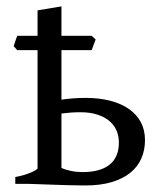

<svg xmlns="http://www.w3.org/2000/svg" viewBox="-20 -564 498 589"><path d="M226.6 -219.7Q209.5 -219.7 195.3 -218.5Q181.2 -217.3 168.5 -215.8V-48.8Q181.2 -43 198 -39.6Q214.8 -36.1 233.4 -36.1Q288.1 -36.1 316.4 -59.1Q344.7 -82 344.7 -127Q344.7 -147 337.4 -163.8Q330.1 -180.7 315.2 -193.1Q300.3 -205.6 278.1 -212.6Q255.9 -219.7 226.6 -219.7ZM261.2 -410.2H168.5V-258.3Q185.1 -260.7 203.9 -262.2Q222.7 -263.7 242.2 -263.7Q284.7 -263.7 318.4 -254.9Q352.1 -246.1 375.7 -229.5Q399.4 -212.9 412.1 -189Q424.8 -165 424.8 -134.3Q424.8 -103.5 413.6 -77.9Q402.3 -52.2 379.6 -33.9Q356.9 -15.6 322.8 -5.4Q288.6 4.9 242.2 4.9Q233.4 4.9 220.9 4.6Q208.5 4.4 194.6 4.2Q180.7 3.9 165.8 3.4Q150.9 2.9 136.7 2.4Q103 1.5 66.4 0H26.9V-21Q41.5 -23.4 54 -27.3Q66.4 -31.2 75.7 -35.2Q85 -39.1 90.1 -42.5Q95.2 -45.9 95.2 -48.3V-410.2H32.7L22 -422.4Q24.4 -429.7 27.1 -438Q29.8 -446.3 32.7 -454.1H95.2V-532.2L168.5 -544.4V-454.1H261.2L273.4 -442.9Z"/></svg>

Font: Gentium Unicode
Style: Regular
Weight: 400
Version: Version 1.009